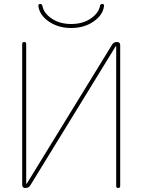

<svg xmlns="http://www.w3.org/2000/svg" viewBox="-20 -940 712 960"><path d="M107 0Q91 0 91 -16V-720Q91 -730 101 -730Q111 -730 111 -720V-22Q111 -21 112 -21Q114 -21 114 -22L540 -716Q548 -730 565 -730Q581 -730 581 -714V-10Q581 0 571 0Q561 0 561 -10V-708Q561 -709 560 -709Q558 -709 558 -708L132 -14Q124 0 107 0ZM172 -910Q170 -920 181 -920Q190 -920 192 -911Q198 -875 238 -847.5Q278 -820 336 -820Q394 -820 434 -847.5Q474 -875 480 -911Q482 -920 491 -920Q502 -920 500 -910Q495 -865 448 -832.5Q401 -800 336 -800Q271 -800 224 -832.5Q177 -865 172 -910Z"/></svg>

Font: Rounded Mplus 1c Thin
Style: Regular
Weight: 250
Version: Version 1.059.20150529